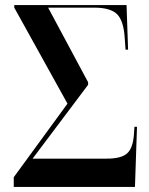

<svg xmlns="http://www.w3.org/2000/svg" viewBox="-20 -734 584 754"><path d="M34 0V-38L245 -327L36 -704V-714H477L483 -539H473L470 -582Q466 -652 440 -678Q414 -704 350 -704H169L326 -411V-401L108 -111H399Q456 -111 479 -131.5Q502 -152 506 -206L508 -236H518L510 0Z"/></svg>

Font: Noto Serif Display Condensed SemiBold
Style: Regular
Weight: 600
Width: 3
Designer: Monotype Design Team
Foundry: Monotype Imaging Inc.
Version: Version 2.009